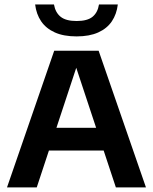

<svg xmlns="http://www.w3.org/2000/svg" viewBox="-20 -816 666 836"><path d="M10.5 0 216 -595H409.5L615.5 0H484.5L305 -542H319L140 0ZM150 -160.5 178.5 -259.5H446.5L475 -160.5ZM313.5 -657.5Q257 -657.5 218.8 -674.8Q180.5 -692 159.2 -723.2Q138 -754.5 133 -796.5H215Q221 -761.5 244 -743Q267 -724.5 313.5 -724.5Q360.5 -724.5 383 -743Q405.5 -761.5 411 -796.5H493Q488 -754.5 467 -723.2Q446 -692 407.8 -674.8Q369.5 -657.5 313.5 -657.5Z"/></svg>

Font: Encode Sans SC Condensed Thin SemiBold
Style: Regular
Weight: 600
Version: Version 3.002